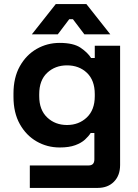

<svg xmlns="http://www.w3.org/2000/svg" viewBox="-20 -720 678 940"><path d="M46 -246V-262Q46 -340 77 -395.5Q108 -451 159.5 -480.5Q211 -510 272 -510Q340 -510 375 -486Q410 -462 426 -436H444V-496H568V88Q568 139 538 169.5Q508 200 458 200H126V90H414Q442 90 442 60V-69H424Q414 -53 396 -36.5Q378 -20 348 -9Q318 2 272 2Q211 2 159.5 -27.5Q108 -57 77 -112.5Q46 -168 46 -246ZM308 -108Q366 -108 405 -145Q444 -182 444 -249V-259Q444 -327 405.5 -363.5Q367 -400 308 -400Q250 -400 211 -363.5Q172 -327 172 -259V-249Q172 -182 211 -145Q250 -108 308 -108ZM263 -552H136L253 -700H403L520 -552H393L337 -626H319Z"/></svg>

Font: Space Grotesk Variable Light
Style: Regular
Weight: 300
Designer: Florian Karsten
Foundry: Florian Karsten
Version: Version 2.000